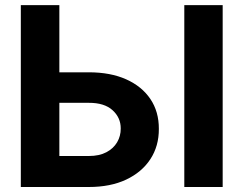

<svg xmlns="http://www.w3.org/2000/svg" viewBox="-20 -748 974 768"><path d="M162.1 -458.8H335.2Q421.7 -458.8 484.5 -430.8Q547.3 -402.7 581.5 -352Q615.7 -301.3 615.4 -232.4Q615.7 -163.7 581.5 -111.4Q547.3 -59.1 484.5 -29.5Q421.7 0 335.2 0H63.3V-727.5H217.4V-124H335.2Q377 -124 405.4 -139Q433.8 -153.9 448.5 -179Q463.2 -204.1 462.9 -234Q463.2 -277.1 430.3 -307.1Q397.5 -337 335.2 -336.7H162.1ZM870.7 -727.5V0H717.2V-727.5Z"/></svg>

Font: Inter
Style: Regular
Weight: 400
Designer: Rasmus Andersson
Foundry: rsms
Version: Version 4.000;git-8c9346024